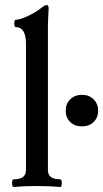

<svg xmlns="http://www.w3.org/2000/svg" viewBox="-20 -745 413 769"><path d="M35.2 3.9Q28.3 3.9 28.3 -11.5Q28.3 -26.9 35.2 -26.9Q84 -26.9 84 -63V-568.8Q84 -636.2 43.9 -636.2Q37.1 -636.2 37.1 -651.1Q37.1 -666 43.9 -666Q60.5 -666 94 -681.9Q127.4 -697.8 147 -714.8Q160.2 -725.1 166 -725.1Q174.8 -725.1 174.8 -710.9Q171.9 -658.2 171.9 -636.2V-63Q171.9 -26.9 221.2 -26.9Q227.5 -26.9 227.5 -11.5Q227.5 3.9 221.2 3.9Q178.2 0 127.9 0Q76.2 0 35.2 3.9ZM355 -256.3Q336.9 -238.8 308.1 -238.8Q279.3 -238.8 261.2 -256.3Q243.2 -273.9 243.2 -301.8Q243.2 -329.6 261.5 -347.4Q279.8 -365.2 308.1 -365.2Q336.4 -365.2 354.7 -347.4Q373 -329.6 373 -301.8Q373 -273.9 355 -256.3Z"/></svg>

Font: Junicode SmCond Medium
Style: Regular
Weight: 500
Width: 4
Designer: Peter S. Baker
Version: Version 2.206